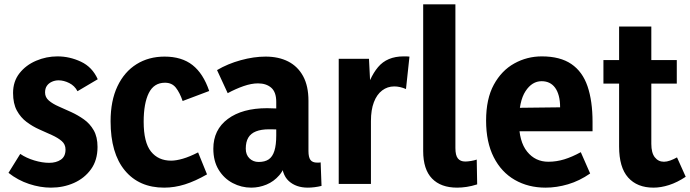

<svg xmlns="http://www.w3.org/2000/svg" viewBox="-20 -845 3170 882"><path d="M214 17Q165 17 113.5 0Q62 -17 19 -51L73 -138Q101 -119 137.5 -108Q174 -97 206 -97Q238 -97 259.5 -111.5Q281 -126 281 -158Q281 -182 263.5 -197Q246 -212 218.5 -224.5Q191 -237 160.5 -250.5Q130 -264 102.5 -284.5Q75 -305 57.5 -337Q40 -369 40 -418Q40 -471 69.5 -508.5Q99 -546 146 -566Q193 -586 244 -586Q300 -586 352 -561.5Q404 -537 429 -481L336 -426Q323 -451 298 -463.5Q273 -476 249 -476Q233 -476 218.5 -469.5Q204 -463 195.5 -451Q187 -439 187 -420Q187 -398 204.5 -383Q222 -368 249.5 -356Q277 -344 307.5 -330Q338 -316 365.5 -296.5Q393 -277 410.5 -246.5Q428 -216 428 -170Q428 -109 398 -67.5Q368 -26 319.5 -4.5Q271 17 214 17Z M734 17Q619 17 553.5 -62Q488 -141 488 -288Q488 -382 519.5 -448.5Q551 -515 607 -550Q663 -585 736 -585Q815 -585 864.5 -546Q914 -507 941 -427L819 -381Q806 -419 788 -442Q770 -465 738 -465Q687 -465 663.5 -417.5Q640 -370 640 -286Q640 -191 673.5 -149Q707 -107 766 -107Q789 -107 820 -116Q851 -125 890 -145L931 -44Q877 -13 829.5 2Q782 17 734 17Z M1273 -114H1297Q1288 -69 1263 -40Q1238 -11 1204 3Q1170 17 1134 17Q1089 17 1049 -4Q1009 -25 984.5 -65Q960 -105 960 -162Q960 -249 1026.5 -298.5Q1093 -348 1207 -348Q1227 -348 1259.5 -346.5Q1292 -345 1315 -340V-244Q1290 -248 1267.5 -249.5Q1245 -251 1216 -251Q1180 -251 1156 -241.5Q1132 -232 1120.5 -212.5Q1109 -193 1109 -162Q1109 -134 1126 -117.5Q1143 -101 1168 -101Q1197 -101 1214.5 -113Q1232 -125 1240.5 -152Q1249 -179 1249 -223V-377Q1249 -422 1226 -442Q1203 -462 1165 -462Q1135 -462 1099 -449.5Q1063 -437 1026 -417L977 -523Q1026 -552 1086 -568.5Q1146 -585 1200 -585Q1260 -585 1304 -562.5Q1348 -540 1372.5 -495Q1397 -450 1397 -382V-151Q1397 -123 1406 -110.5Q1415 -98 1437 -98Q1440 -98 1444.5 -98Q1449 -98 1453 -99L1457 9Q1441 13 1424.5 15Q1408 17 1394 17Q1340 17 1306.5 -13.5Q1273 -44 1273 -114Z M1536 0V-575H1675L1684 -398H1654Q1675 -487 1716.5 -536.5Q1758 -586 1834 -586Q1841 -586 1847.5 -586Q1854 -586 1861 -585L1845 -436Q1817 -448 1791 -448Q1760 -448 1735.5 -429.5Q1711 -411 1697.5 -375.5Q1684 -340 1684 -289V0Z M1924 -151V-825H2072V-165Q2072 -131 2083.5 -117Q2095 -103 2117 -103Q2128 -103 2143.5 -105.5Q2159 -108 2170 -112L2172 2Q2147 10 2124 13.5Q2101 17 2080 17Q2005 17 1964.5 -25Q1924 -67 1924 -151Z M2486 17Q2407 17 2345 -18.5Q2283 -54 2248 -123Q2213 -192 2213 -291Q2213 -391 2248.5 -456Q2284 -521 2342.5 -553.5Q2401 -586 2469 -586Q2553 -586 2604.5 -551Q2656 -516 2679 -448.5Q2702 -381 2702 -285V-242H2296L2298 -349L2553 -352Q2553 -382 2547 -404.5Q2541 -427 2530 -442Q2519 -457 2503.5 -464.5Q2488 -472 2468 -472Q2424 -472 2394 -426Q2364 -380 2364 -286Q2364 -195 2401.5 -148.5Q2439 -102 2499 -102Q2536 -102 2572 -113Q2608 -124 2648 -146L2691 -48Q2642 -14 2589.5 1.5Q2537 17 2486 17Z M2982 17Q2907 17 2865.5 -29.5Q2824 -76 2824 -172V-723H2972V-184Q2972 -143 2988 -122.5Q3004 -102 3030 -102Q3043 -102 3058.5 -107.5Q3074 -113 3090 -122L3130 -33Q3091 -7 3053.5 5Q3016 17 2982 17ZM2752 -461V-569H3089V-461Z"/></svg>

Font: Yaldevi ExtraLight
Style: Bold
Weight: 700
Version: Version 1.100